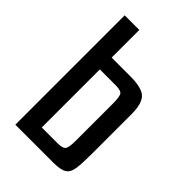

<svg xmlns="http://www.w3.org/2000/svg" viewBox="-193 -705 781 781"><g transform="rotate(45 197.5 -314.5)"><path d="M48 0V-629H132V-470H239Q307 -470 329.5 -447Q352 -424 352 -365V-136Q352 -82 348 -52.5Q344 -23 326.5 -11.5Q309 0 265 0ZM132 -68H226Q252 -68 260 -78.5Q268 -89 268 -129V-342Q268 -376 262 -389Q256 -402 224 -402H132Z"/></g></svg>

Font: Smooch Sans SemiBold
Style: Bold
Weight: 600
Designer: Robert E. Leuschke
Foundry: Robert E. Leuschke
Version: Version 1.010; ttfautohint (v1.8.3)